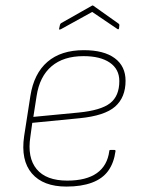

<svg xmlns="http://www.w3.org/2000/svg" viewBox="-20 -676 535 708"><path d="M225 12Q139 12 97.5 -36.5Q56 -85 69 -174L92 -322Q105 -405 155 -448Q205 -491 289 -491Q363 -491 403 -461.5Q443 -432 443 -378Q443 -317 404.5 -283Q366 -249 273 -240L99 -223L92 -172Q80 -95 115 -52.5Q150 -10 228 -10Q298 -10 337 -37.5Q376 -65 383 -119Q383 -123 387 -123H402Q406 -123 406 -119Q400 -75 379 -46Q358 -17 319 -2.5Q280 12 225 12ZM103 -245 270 -261Q352 -269 386 -295.5Q420 -322 420 -377Q420 -421 385 -445Q350 -469 288 -469Q214 -469 170 -431.5Q126 -394 115 -322ZM204 -568Q201 -567 199 -567Q197 -567 198 -570L201 -584Q202 -589 206 -591L319 -655Q322 -657 324 -655L417 -589Q421 -586 420 -582L419 -572Q418 -566 413 -569L320 -632Z"/></svg>

Font: Sofia Sans Thin
Style: Italic
Weight: 250
Italic angle: -9°
Version: Version 4.100-B